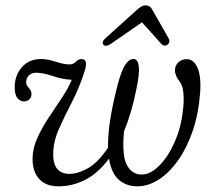

<svg xmlns="http://www.w3.org/2000/svg" viewBox="-20 -664 769 693"><path d="M463.5 -451Q478 -449.5 481 -424.2Q484 -399 473 -346Q464 -300 452.5 -261Q441 -222 427.5 -189.5Q419.5 -100.5 438.5 -67.2Q457.5 -34 491 -34Q523 -34 555 -66.2Q587 -98.5 610.2 -151Q633.5 -203.5 640 -263.5Q644.5 -297 642.2 -325.8Q640 -354.5 629.5 -368Q611.5 -390.5 611.5 -410.5Q611.5 -426.5 623.2 -438.5Q635 -450.5 654 -450.5Q680 -450.5 693.5 -418Q707 -385.5 702 -325.5Q696.5 -252.5 675.5 -191.2Q654.5 -130 622.8 -85.2Q591 -40.5 553 -16Q515 8.5 476.5 8.5Q436.5 8.5 409.2 -14.8Q382 -38 373.5 -91.5Q334 -38.5 287.5 -15Q241 8.5 192 8.5Q145 8.5 121 -18.5Q97 -45.5 97.5 -92.5Q98 -129 114.8 -166Q131.5 -203 155.5 -239.2Q179.5 -275.5 202.8 -310Q226 -344.5 239 -376Q205.5 -377.5 170.5 -389.5Q135.5 -401.5 109.5 -401.5Q94.5 -401.5 84.5 -392Q74.5 -382.5 74.5 -367Q74.5 -356.5 83 -348Q87.5 -343 90.5 -337.8Q93.5 -332.5 93.5 -325Q94 -312.5 85.8 -305.2Q77.5 -298 66.5 -298Q52 -298 42.5 -310.5Q33 -323 33 -349Q33 -391.5 58.8 -421.2Q84.5 -451 128.5 -451Q151 -451 181 -441.2Q211 -431.5 231 -431.5Q245 -431.5 254.8 -442Q264.5 -452.5 277.5 -450.5Q298.5 -447.5 285.5 -407.5Q266.5 -347.5 239.8 -296Q213 -244.5 192.5 -198.2Q172 -152 172 -107Q172 -36.5 231 -36.5Q262 -36.5 298.5 -57.5Q335 -78.5 370 -131Q369 -172.5 377.2 -228Q385.5 -283.5 404 -355.5Q418 -409.5 432.5 -431Q447 -452.5 463.5 -451ZM380.5 -506Q361.5 -493.5 353.5 -502.5Q345.5 -512 360 -525.5L472 -626.5Q481.5 -635 489.2 -639.8Q497 -644.5 506 -644.5Q515.5 -644.5 521 -640Q526.5 -635.5 531 -626.5L589 -525Q592.5 -518 590.8 -511.8Q589 -505.5 584.5 -502.5Q572.5 -495 562 -506L492.5 -583.5Z"/></svg>

Font: Fraunces 72pt S100 Light
Style: Italic
Weight: 300
Italic angle: -16°
Version: Version 1.000; ttfautohint (v1.8.3)